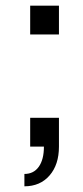

<svg xmlns="http://www.w3.org/2000/svg" viewBox="-20 -510 290 668"><path d="M64.9 95.2Q97.2 95.2 115 70.1Q132.8 44.9 132.8 0H85V-100.1H185.1V0Q185.1 63 152.3 100.6Q119.6 138.2 64.9 138.2ZM85 -390.1V-490.2H185.1V-390.1Z"/></svg>

Font: Uncut Sans
Style: Regular
Weight: 400
Designer: Kasper Nordkvist
Foundry: UNCUT.wtf
Version: Version 1.304;Glyphs 3.2 (3246)